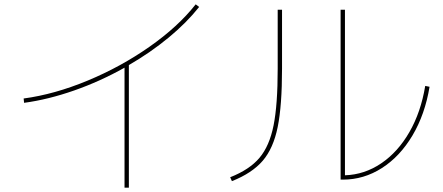

<svg xmlns="http://www.w3.org/2000/svg" viewBox="-20 -805 2040 885"><path d="M882 -785 898 -773Q840 -700 757 -631.5Q674 -563 574 -505V60H554V-493Q442 -430 322 -388Q202 -346 91 -331L89 -351Q231 -370 384 -433.5Q537 -497 669 -589.5Q801 -682 882 -785Z M1550 -760H1570V3Q1660 0 1737 -52Q1814 -104 1867 -196Q1920 -288 1940 -409L1960 -405Q1939 -278 1881.5 -181Q1824 -84 1740.5 -30.5Q1657 23 1560 23H1550ZM1260 -489V-760H1280V-489Q1280 -318 1260 -219.5Q1240 -121 1191 -64Q1142 -7 1049 30L1041 12Q1130 -23 1176 -77.5Q1222 -132 1241 -227Q1260 -322 1260 -489Z"/></svg>

Font: Enso Thin
Style: Regular
Weight: 100
Designer: Coji Morishita
Foundry: UNDERFOREST DESIGN
Version: Version 1.000